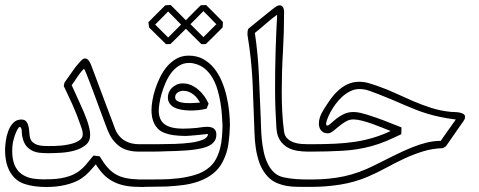

<svg xmlns="http://www.w3.org/2000/svg" viewBox="-20 -750 1895 760"><path d="M529.3 -149.9Q480 -149.9 451.2 -172.1Q422.4 -194.3 406.7 -232.9Q399.4 -251.5 390.4 -275.9Q381.3 -300.3 371.8 -326.2Q362.3 -352.1 352.8 -377.7Q343.3 -403.3 335.2 -424.3Q327.1 -445.3 321.3 -459.7Q315.4 -474.1 312.5 -478Q303.2 -468.8 297.4 -461.2Q291.5 -453.6 286.6 -446.3Q281.7 -439 276.6 -430.9Q271.5 -422.9 263.7 -412.6Q266.1 -407.7 270.8 -397.5Q275.4 -387.2 280.8 -375.5Q286.1 -363.8 291 -352.8Q295.9 -341.8 298.8 -335.4Q305.2 -321.8 311.8 -306.2Q318.4 -290.5 324 -274.9Q329.6 -259.3 333.3 -244.1Q336.9 -229 336.9 -215.8Q336.9 -190.9 319.8 -176.5Q302.7 -162.1 277.6 -154.8Q252.4 -147.5 223.9 -145.5Q195.3 -143.6 171.9 -143.6Q154.8 -143.6 137 -145.3Q119.1 -147 103.5 -155.8Q82.5 -168 74.2 -189.2Q65.9 -210.4 65.9 -235.4Q63 -247.6 58.6 -247.6Q54.7 -247.6 50.3 -239.7Q45.9 -231.9 41.7 -221.7Q37.6 -211.4 34.9 -201.4Q32.2 -191.4 31.2 -187Q28.3 -170.4 28.3 -151.4Q28.3 -137.7 30.3 -124.3Q32.2 -110.8 37.1 -98.4Q42 -85.9 50.3 -75.4Q58.6 -64.9 70.8 -57.6Q89.4 -46.4 110.4 -43.2Q131.3 -40 152.8 -40Q168.5 -40 185.8 -40.8Q203.1 -41.5 220.7 -44.4Q238.3 -47.4 255.1 -53Q272 -58.6 286.1 -67.9Q305.2 -80.6 320.6 -98.9Q335.9 -117.2 350.1 -134.3Q356.4 -133.3 362.3 -132.8Q368.2 -132.3 374.5 -131.3Q390.1 -105 405 -87.9Q419.9 -70.8 437.7 -60.3Q455.6 -49.8 478 -45.2Q500.5 -40.5 531.2 -39.6H529.3H543.9Q551.3 -39.6 554.9 -34.9Q558.6 -30.3 558.6 -24.9Q558.6 -19.5 554.9 -14.4Q551.3 -9.3 543.9 -9.8L529.3 -10.3Q495.6 -10.3 469.2 -16.4Q442.9 -22.5 422.6 -34.2Q402.3 -45.9 387 -62.5Q371.6 -79.1 359.4 -99.6Q346.7 -84.5 333 -69.8Q319.3 -55.2 302.7 -43.9Q290 -35.2 273.9 -28.8Q257.8 -22.5 239.5 -18.1Q221.2 -13.7 201.7 -11.7Q182.1 -9.8 163.1 -9.8Q138.7 -9.8 116.5 -12.9Q94.2 -16.1 76.7 -22Q55.2 -29.3 40.5 -43.2Q25.9 -57.1 16.8 -75Q7.8 -92.8 3.9 -113.3Q0 -133.8 0 -154.3Q0 -169.4 2.7 -190.4Q5.4 -211.4 12.5 -230.7Q19.5 -250 32.2 -263.4Q44.9 -276.9 64.5 -276.9Q77.6 -276.9 84 -269Q90.3 -261.2 92.8 -250.2Q95.2 -239.3 95.9 -227.1Q96.7 -214.8 98.6 -206.1Q101.6 -193.8 109.6 -186.8Q117.7 -179.7 128.2 -176.5Q138.7 -173.3 150.1 -172.6Q161.6 -171.9 171.9 -171.9Q181.2 -171.9 194.6 -172.1Q208 -172.4 223.1 -173.8Q238.3 -175.3 253.4 -178.5Q268.6 -181.6 280.5 -186.8Q292.5 -191.9 300 -199.7Q307.6 -207.5 307.6 -218.8Q307.6 -230 303.7 -240.7Q299.8 -251.5 296.4 -261.2Q283.2 -299.8 266.6 -336.4Q250 -373 232.4 -409.7Q233.4 -413.6 233.9 -416.7Q234.4 -419.9 235.4 -423.3Q252.4 -446.8 268.6 -470.2Q284.7 -493.7 305.2 -514.2Q310.1 -518.6 316.4 -518.6Q324.7 -518.6 330.6 -511Q336.4 -503.4 338.9 -496.6Q339.8 -494.6 344.2 -483.2Q348.6 -471.7 355.2 -454.1Q361.8 -436.5 369.9 -414.8Q377.9 -393.1 386.5 -370.4Q395 -347.7 403.3 -325.7Q411.6 -303.7 418.2 -286.4Q424.8 -269 429.2 -257.3Q433.6 -245.6 434.1 -243.7Q440.9 -224.6 451.7 -212.2Q462.4 -199.7 475.3 -192.4Q488.3 -185.1 502.2 -182.1Q516.1 -179.2 529.3 -179.2H543.9Q551.3 -179.2 554.9 -174.6Q558.6 -169.9 558.6 -164.6Q558.6 -159.2 554.9 -154.5Q551.3 -149.9 543.9 -149.9Z M772 -343.8Q767.1 -352.1 761 -360.4Q754.9 -368.7 746.6 -375.2Q738.3 -381.8 727.8 -386.2Q717.3 -390.6 704.1 -390.6Q693.8 -390.6 683.6 -384Q673.3 -377.4 673.3 -364.7Q673.3 -355.5 681.2 -350.8Q689 -346.2 699.2 -344.2Q709.5 -342.3 719.7 -342Q730 -341.8 734.9 -341.8ZM797.9 -319.8Q782.2 -315.9 766.1 -314.2Q750 -312.5 732.9 -312.5Q713.4 -313 697 -315.9Q680.7 -318.8 668.9 -325.2Q657.2 -331.5 650.9 -341.3Q644.5 -351.1 644.5 -365.2Q644.5 -374.5 648.4 -384.3Q652.3 -394 660.2 -401.9Q668 -409.7 679 -414.8Q689.9 -419.9 703.6 -419.9Q721.2 -419.9 736.6 -413.1Q752 -406.2 765.1 -395Q778.3 -383.8 788.6 -369.4Q798.8 -355 805.7 -339.8ZM548.8 -39.6Q579.1 -39.6 614.7 -39.8Q650.4 -40 685.8 -44.2Q721.2 -48.3 753.2 -58.1Q785.2 -67.9 807.6 -86.9Q825.2 -101.6 835.4 -121.3Q845.7 -141.1 851.3 -163.1Q856.9 -185.1 858.6 -208.3Q860.4 -231.4 860.8 -252.4Q859.9 -272.9 858.2 -297.4Q856.4 -321.8 852.1 -347.2Q847.7 -372.6 840.3 -397Q833 -421.4 821 -441.9Q809.1 -462.4 791.7 -477.3Q774.4 -492.2 750.5 -498Q739.7 -501 729 -501Q706.1 -501 688 -489.5Q669.9 -478 656.7 -460Q643.6 -441.9 634.3 -419.9Q625 -397.9 619.1 -377Q613.3 -356 610.8 -338.6Q608.4 -321.3 608.4 -312.5Q608.4 -274.9 632.1 -257.8Q655.8 -240.7 705.1 -240.7Q718.8 -240.7 732.2 -241.7Q745.6 -242.7 758.8 -243.7Q765.1 -244.1 776.6 -246.1Q788.1 -248 800.3 -248Q836.4 -248 836.4 -217.3Q836.4 -201.2 828.6 -190.7Q820.8 -180.2 808.8 -173.8Q796.9 -167.5 782.5 -164.1Q768.1 -160.6 755.4 -158.7Q735.4 -155.8 716.6 -154.5Q697.8 -153.3 677.2 -152.3Q655.3 -151.9 641.4 -151.4Q627.4 -150.9 614.7 -150.4Q602.1 -149.9 587.4 -149.9Q572.8 -149.9 548.8 -149.9H534.2Q526.9 -149.9 523.2 -154.5Q519.5 -159.2 519.5 -164.6Q519.5 -169.9 523.2 -174.6Q526.9 -179.2 534.2 -179.2H548.8H605Q638.2 -179.2 673.1 -180.4Q708 -181.6 737.1 -185.5Q766.1 -189.5 784.7 -197.8Q803.2 -206.1 803.2 -219.7Q803.2 -219.7 791.5 -218.5Q779.8 -217.3 764.9 -215.8Q750 -214.4 735.8 -213.1Q721.7 -211.9 716.3 -211.9Q693.8 -211.9 671.6 -214.4Q649.4 -216.8 628.4 -225.1Q614.3 -231 605 -240.5Q595.7 -250 590.1 -261.7Q584.5 -273.4 582 -286.9Q579.6 -300.3 579.6 -314Q579.6 -330.1 583.3 -352.1Q586.9 -374 594.7 -397.9Q602.5 -421.9 614.3 -445.6Q626 -469.2 642.3 -488Q658.7 -506.8 679.7 -518.3Q700.7 -529.8 726.6 -529.8Q759.3 -529.8 783.9 -516.4Q808.6 -502.9 826.9 -480.5Q845.2 -458 857.4 -429.2Q869.6 -400.4 876.7 -369.9Q883.8 -339.4 887 -309.1Q890.1 -278.8 890.1 -253.9Q889.2 -217.3 884.3 -181.2Q879.4 -145 862.3 -111.3Q846.7 -80.6 821.5 -61.5Q796.4 -42.5 766.4 -32Q736.3 -21.5 703.4 -17.3Q670.4 -13.2 639.2 -11.7Q636.7 -11.7 623 -11.5Q609.4 -11.2 593.5 -11Q577.6 -10.7 564.2 -10.5Q550.8 -10.3 548.8 -10.3H534.2Q526.9 -10.3 523.2 -14.9Q519.5 -19.5 519.5 -24.9Q519.5 -30.3 523.2 -34.9Q526.9 -39.6 534.2 -39.6ZM861.3 -641.6Q844.7 -625 828.4 -608.6Q812 -592.3 794.9 -575.7Q790.5 -575.7 786.1 -575.4Q781.7 -575.2 777.3 -575.2Q760.3 -591.8 743.9 -608.2Q727.5 -624.5 710.9 -641.1Q710 -646.5 709.5 -651.6Q709 -656.7 708 -662.1Q724.6 -679.2 741.2 -695.8Q757.8 -712.4 774.4 -729Q779.8 -729.5 785.2 -729.7Q790.5 -730 795.9 -730Q813 -713.4 829.3 -696.8Q845.7 -680.2 862.3 -663.1ZM836.4 -654.3Q828.6 -661.6 822.5 -668Q816.4 -674.3 810.8 -680.2Q805.2 -686 799.1 -692.1Q793 -698.2 785.2 -706.1Q772.5 -692.9 759.5 -679.9Q746.6 -667 733.9 -654.3Q746.6 -641.6 759.5 -628.7Q772.5 -615.7 785.2 -603ZM721.2 -641.6Q704.6 -625 688.2 -608.6Q671.9 -592.3 654.8 -575.7Q650.4 -575.7 646 -575.4Q641.6 -575.2 637.2 -575.2Q620.1 -591.8 603.5 -608.2Q586.9 -624.5 570.3 -641.1Q569.3 -646.5 568.8 -651.6Q568.4 -656.7 567.4 -662.1Q584.5 -679.2 600.8 -695.8Q617.2 -712.4 634.3 -729Q639.6 -729.5 645 -729.7Q650.4 -730 655.8 -730Q672.9 -713.4 689.2 -696.8Q705.6 -680.2 722.2 -663.1ZM696.8 -652.8Q689 -660.2 682.9 -666.5Q676.8 -672.9 671.1 -678.7Q665.5 -684.6 659.4 -690.7Q653.3 -696.8 645.5 -704.6Q632.8 -691.4 619.9 -678.5Q606.9 -665.5 594.2 -652.8Q606.9 -640.1 619.9 -627.2Q632.8 -614.3 645.5 -601.6Z M1197.3 -149.9Q1178.2 -149.9 1157.5 -153.1Q1136.7 -156.2 1118.9 -166Q1101.1 -175.8 1088.9 -193.8Q1076.7 -211.9 1074.2 -241.7Q1071.8 -277.8 1070.3 -317.4Q1068.8 -356.9 1068.8 -398.9Q1068.8 -436.5 1069.3 -475.1Q1069.8 -513.7 1071 -551Q1072.3 -588.4 1073.7 -624Q1075.2 -659.7 1077.1 -691.9Q1054.7 -675.8 1032.7 -656.5Q1010.7 -637.2 988.8 -619.6Q1001 -537.6 1004.6 -456.3Q1008.3 -375 1011.7 -293Q1012.7 -273.9 1013.2 -249.8Q1013.7 -225.6 1016.1 -200Q1018.6 -174.3 1023.9 -149.2Q1029.3 -124 1039.3 -103Q1049.3 -82 1064.9 -67.4Q1080.6 -52.7 1103.5 -47.9Q1127 -43 1150.1 -41.3Q1173.3 -39.6 1197.3 -39.6H1211.9Q1219.2 -39.6 1222.9 -34.9Q1226.6 -30.3 1226.6 -24.9Q1226.6 -19.5 1222.9 -14.9Q1219.2 -10.3 1211.9 -10.3H1197.3Q1177.2 -10.3 1155.8 -10.5Q1134.3 -10.7 1113.8 -14.4Q1093.3 -18.1 1074.2 -26.4Q1055.2 -34.7 1040 -50.8Q1018.6 -73.7 1007.8 -103Q997.1 -132.3 992.4 -164.6Q987.8 -196.8 987.1 -229.5Q986.3 -262.2 984.9 -291.5Q982.9 -331.1 981.9 -367.2Q981 -403.3 978.8 -440.9Q976.6 -478.5 972.2 -520.3Q967.8 -562 959.5 -612.8Q959.5 -621.1 960 -625.5Q960.4 -629.9 961.4 -632.6Q962.4 -635.3 964.4 -637.2Q966.3 -639.2 969.7 -641.6Q992.2 -660.2 1014.6 -678.2Q1037.1 -696.3 1060.1 -714.8Q1065.9 -719.7 1073.2 -724.4Q1080.6 -729 1087.4 -729Q1094.7 -729 1099.6 -722.2Q1104.5 -715.3 1104.5 -701.2Q1104.5 -622.1 1099.9 -543.5Q1095.2 -464.8 1095.2 -385.7Q1095.2 -346.2 1097.2 -307.1Q1099.1 -268.1 1104.5 -228.5Q1106.9 -211.4 1117.4 -201.7Q1127.9 -191.9 1141.8 -186.8Q1155.8 -181.6 1170.9 -180.4Q1186 -179.2 1197.3 -179.2H1211.9Q1219.2 -179.2 1222.9 -174.6Q1226.6 -169.9 1226.6 -164.6Q1226.6 -158.7 1222.9 -154.3Q1219.2 -149.9 1211.9 -149.9Z M1216.8 -39.6Q1283.7 -39.6 1342.3 -52.2Q1400.9 -64.9 1460.4 -94.7Q1506.3 -117.7 1542.7 -135.7Q1579.1 -153.8 1610.1 -166.3Q1641.1 -178.7 1668.7 -185.5Q1696.3 -192.4 1724.6 -192.4Q1732.9 -204.6 1740.2 -214.8Q1747.6 -225.1 1754.4 -234.9Q1761.2 -244.6 1768.6 -254.9Q1775.9 -265.1 1784.2 -276.9Q1750 -281.2 1722.2 -287.1Q1694.3 -293 1670.4 -300.3Q1646.5 -307.6 1624.8 -316.2Q1603 -324.7 1580.6 -334.5Q1558.1 -344.2 1533.7 -354.7Q1509.3 -365.2 1480 -376.5Q1461.9 -383.3 1442.6 -390.4Q1423.3 -397.5 1402.8 -397.5Q1383.3 -397.5 1366 -388.7Q1348.6 -379.9 1334 -366.5Q1319.3 -353 1307.6 -336.9Q1295.9 -320.8 1287.8 -305.7Q1279.8 -290.5 1275.4 -278.3Q1271 -266.1 1271 -261.2L1270.5 -261.7Q1271 -252.9 1275.4 -252.9Q1280.3 -252.9 1289.1 -261.2Q1297.9 -269.5 1310.8 -279.8Q1323.7 -290 1340.8 -298.3Q1357.9 -306.6 1378.9 -306.6Q1393.1 -306.6 1407 -303.2Q1420.9 -299.8 1433.6 -295.9Q1468.3 -285.2 1502 -272.2Q1535.6 -259.3 1569.3 -245.6Q1568.8 -238.8 1568.8 -232.2Q1568.8 -225.6 1568.4 -218.8Q1539.1 -204.6 1509.3 -191.9Q1479.5 -179.2 1448.2 -170.9Q1393.1 -156.2 1333.5 -153.1Q1273.9 -149.9 1216.8 -149.9H1202.1Q1194.8 -149.9 1191.2 -154.5Q1187.5 -159.2 1187.5 -164.6Q1187.5 -169.9 1191.2 -174.6Q1194.8 -179.2 1202.1 -179.2H1216.8Q1265.6 -179.2 1306.9 -181.2Q1348.1 -183.1 1385 -188.7Q1421.9 -194.3 1456.5 -204.6Q1491.2 -214.8 1526.4 -231.4Q1512.7 -236.8 1493.4 -244.6Q1474.1 -252.4 1453.4 -259.8Q1432.6 -267.1 1413.1 -272.2Q1393.6 -277.3 1378.9 -277.3Q1362.8 -277.3 1348.4 -268.8Q1334 -260.3 1321.5 -249.8Q1309.1 -239.3 1298.1 -230.7Q1287.1 -222.2 1277.3 -222.2Q1267.6 -222.2 1260.7 -225.8Q1253.9 -229.5 1249.8 -235.1Q1245.6 -240.7 1243.9 -247.6Q1242.2 -254.4 1242.2 -260.7Q1242.2 -274.4 1246.8 -287.4Q1251.5 -300.3 1258.3 -311.5Q1270.5 -331.5 1284.7 -352.1Q1298.8 -372.6 1316.2 -389.2Q1333.5 -405.8 1354.7 -416Q1376 -426.3 1401.9 -426.3Q1420.4 -426.3 1437.7 -421.4Q1455.1 -416.5 1472.7 -410.2Q1510.7 -397 1545.7 -380.9Q1580.6 -364.7 1615.7 -349.6Q1650.9 -334.5 1687.5 -322.8Q1724.1 -311 1765.6 -307.1Q1771.5 -306.6 1781 -306.4Q1790.5 -306.2 1799.3 -304.4Q1808.1 -302.7 1814.5 -298.8Q1820.8 -294.9 1820.8 -287.6Q1820.8 -284.7 1819.8 -280.5Q1818.8 -276.4 1815.4 -272L1745.1 -170.9Q1742.2 -168.9 1739 -167.2Q1735.8 -165.5 1732.9 -163.6Q1690.4 -162.1 1653.1 -150.4Q1615.7 -138.7 1580.1 -122.1Q1544.4 -105.5 1509.3 -86.2Q1474.1 -66.9 1436.5 -50.8Q1385.3 -28.8 1328.1 -19.5Q1271 -10.3 1214.8 -10.3H1202.1Q1194.8 -10.3 1191.2 -14.9Q1187.5 -19.5 1187.5 -24.9Q1187.5 -30.3 1191.2 -34.9Q1194.8 -39.6 1202.1 -39.6Z"/></svg>

Font: XB Kayhan Pook
Style: Regular
Weight: 700
Designer: Behnam
Foundry: Irmug
Version: Version 7.300 2009